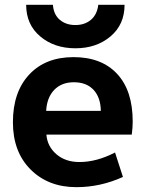

<svg xmlns="http://www.w3.org/2000/svg" viewBox="-20 -774 609 806"><path d="M174.8 -209Q178.7 -159.2 216.8 -126.5Q254.9 -93.8 313.5 -93.8Q385.7 -93.8 462.9 -133.8L496.1 -31.2Q401.4 11.7 300.8 11.7Q182.6 11.7 108.4 -62.5Q34.2 -136.7 34.2 -260.7Q34.2 -387.7 102.5 -460.9Q170.9 -534.2 288.6 -534.2Q406.2 -534.2 471.7 -463.9Q537.1 -393.6 537.1 -263.7Q537.1 -239.3 533.2 -209ZM173.8 -308.6H403.3Q402.3 -365.2 372.6 -397Q342.8 -428.7 290 -428.7Q238.3 -428.7 207.5 -396.5Q176.8 -364.3 173.8 -308.6ZM89.8 -753.9H202.1Q205.1 -712.9 231 -690.9Q256.8 -668.9 296.4 -668.9Q335.9 -668.9 361.8 -690.9Q387.7 -712.9 392.6 -753.9H502.9Q502.9 -670.9 443.8 -621.1Q384.8 -571.3 296.4 -571.3Q208 -571.3 148.9 -621.1Q89.8 -670.9 89.8 -753.9Z"/></svg>

Font: Nasu
Style: Bold
Weight: 700
Designer: Ryoko NISHIZUKA (kana &amp; ideographs); Paul D. Hunt (Latin, Greek &amp; Cyrillic); Wenlong ZHANG (bopomofo); Sandoll C
Version: Version 2014.1215